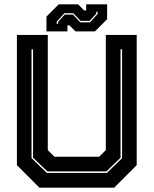

<svg xmlns="http://www.w3.org/2000/svg" viewBox="-20 -860 704 880"><path d="M160.5 0 57.5 -103V-700H199V-172L229.5 -141.5H434.5L465 -172V-700H606.5V-103L503.5 0ZM194.5 -67.5H470L539.5 -135V-634H532.5V-137L467.5 -74.5H197L131.5 -137.5V-634H124.5V-135.5ZM193 -716V-784L249 -840H338L366 -812H375V-840H471V-772L415 -716H326L298 -744H289V-716ZM240 -751H246.5V-760L276.5 -793H314.5L348 -757.5H392L427.5 -796V-806H421V-797L390.5 -764.5H349L316 -799.5H275L240 -761Z"/></svg>

Font: Tourney ExtraBold
Style: Regular
Weight: 800
Designer: Tyler Finck
Foundry: Etcetera Type Co
Version: Version 1.015